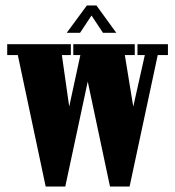

<svg xmlns="http://www.w3.org/2000/svg" viewBox="-20 -686 642 706"><path d="M384.5 0 282 -483.5H249.5V-523.5H475.5V-483.5H439L470 -294L512.5 -483.5H485.5V-523.5H597.5V-483.5H560L456.5 0ZM148 0 45.5 -483.5H6.5V-523.5H240.5V-483.5H207.5L234.5 -294L275.5 -483.5H267.5V-523.5H359V-483.5H323.5L220 0ZM225.5 -565.5 299.5 -666H334.5L407.5 -565.5H358.5L316.5 -629L274.5 -565.5Z"/></svg>

Font: Imbue Thin 10pt Black
Style: Regular
Weight: 900
Version: Version 1.102